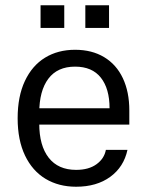

<svg xmlns="http://www.w3.org/2000/svg" viewBox="-20 -699 554 729"><path d="M47 -250Q47 -333 74.5 -391.5Q102 -450 151 -480Q200 -510 265 -510Q329 -510 375.5 -482Q422 -454 446.5 -402Q471 -350 471 -280V-226H100V-288H396Q396 -362 363 -404Q330 -446 265 -446Q198 -446 163.5 -400Q129 -354 129 -270V-230Q129 -146 165 -100Q201 -54 269 -54Q317 -54 346.5 -75.5Q376 -97 382 -130H464Q450 -65 398.5 -27.5Q347 10 269 10Q203 10 153 -20Q103 -50 75 -108.5Q47 -167 47 -250ZM134 -679H224V-593H134ZM304 -679H394V-593H304Z"/></svg>

Font: TASA Orbiter VF Text
Style: Regular
Weight: 400
Designer: Weizhong Zhang
Foundry: 本地遙控
Version: Version 1.001;Glyphs 3.2 (3192)